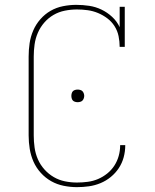

<svg xmlns="http://www.w3.org/2000/svg" viewBox="-20 -763 640 791"><path d="M297 8Q270 8 242.5 2.5Q215 -3 191 -16.5Q167 -30 148 -51Q129 -72 118 -97Q107 -122 102.5 -149.5Q98 -177 98 -205V-530Q98 -558 102 -585Q106 -612 117 -637.5Q128 -663 146.5 -684Q165 -705 188.5 -718.5Q212 -732 239.5 -737.5Q267 -743 294 -743Q321 -743 347.5 -739Q374 -735 398 -723.5Q422 -712 442 -693.5Q462 -675 473 -651V-735H494V-570H473Q473 -592 468.5 -614Q464 -636 452 -655Q440 -674 422 -687.5Q404 -701 383.5 -709.5Q363 -718 341 -721Q319 -724 297 -724Q272 -724 247 -719Q222 -714 200.5 -701.5Q179 -689 162.5 -670Q146 -651 136 -628Q126 -605 122.5 -580Q119 -555 119 -530V-205Q119 -180 122.5 -155Q126 -130 136 -107Q146 -84 163 -65Q180 -46 201.5 -33.5Q223 -21 247.5 -16Q272 -11 297 -11Q320 -11 342 -14Q364 -17 384 -25.5Q404 -34 421.5 -48Q439 -62 451 -80.5Q463 -99 469 -120.5Q475 -142 475 -164V-165H496V-164Q496 -139 489.5 -115Q483 -91 469.5 -70.5Q456 -50 436.5 -34Q417 -18 394 -8.5Q371 1 346.5 4.5Q322 8 297 8ZM300 -342Q295 -342 289.5 -343.5Q284 -345 280.5 -348.5Q277 -352 275.5 -357.5Q274 -363 274 -368Q274 -373 275.5 -378.5Q277 -384 280.5 -387.5Q284 -391 289.5 -392.5Q295 -394 300 -394Q305 -394 310.5 -392.5Q316 -391 319.5 -387.5Q323 -384 325 -378.5Q327 -373 327 -368Q327 -363 325 -357.5Q323 -352 319.5 -348.5Q316 -345 310.5 -343.5Q305 -342 300 -342Z"/></svg>

Font: Iosevka HT Thin Extended
Style: Regular
Weight: 100
Width: 7
Monospace: yes
Designer: Belleve Invis
Foundry: Belleve Invis
Version: Version 32.3.0; ttfautohint (v1.8.4)